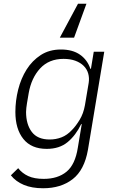

<svg xmlns="http://www.w3.org/2000/svg" viewBox="-20 -792 640 1024"><path d="M210 212Q150 212 107 194Q64 176 38 143L77 105Q98 132 130.5 147Q163 162 213 162Q288 162 334.5 124Q381 86 395 -4L416 -130H413Q384 -70 340.5 -34Q297 2 229 2Q147 2 104.5 -51Q62 -104 62 -195Q62 -255 77 -314.5Q92 -374 122 -421.5Q152 -469 197.5 -498.5Q243 -528 305 -528Q367 -528 406.5 -500.5Q446 -473 462 -425H465L480 -516H536L449 7Q430 115 367.5 163.5Q305 212 210 212ZM245 -48Q278 -48 308 -59.5Q338 -71 364 -99Q384 -119 404.5 -152.5Q425 -186 433 -231L453 -350Q457 -376 450.5 -399.5Q444 -423 426.5 -440.5Q409 -458 382 -468Q355 -478 319 -478Q241 -478 194 -427Q147 -376 133 -295L124 -242Q122 -228 120.5 -217Q119 -206 119 -195Q119 -129 149.5 -88.5Q180 -48 245 -48ZM396 -772H441L375 -591H299Z"/></svg>

Font: IBM Plex Mono Light
Style: Italic
Weight: 300
Italic angle: -9°
Monospace: yes
Designer: Mike Abbink, Paul van der Laan, Pieter van Rosmalen
Foundry: Bold Monday
Version: Version 2.3